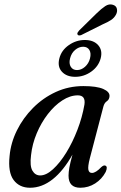

<svg xmlns="http://www.w3.org/2000/svg" viewBox="-20 -852 557 881"><path d="M392 -125Q382.5 -87.5 385.5 -73Q388.5 -58.5 402 -58.5Q419.5 -58.5 444.5 -85Q456 -95.5 463.5 -92Q475.5 -87.5 465 -63Q447.5 -30 416.5 -10.2Q385.5 9.5 348.5 9.5Q294.5 9.5 294.5 -46Q294.5 -61.5 298.2 -83Q302 -104.5 312.5 -142.5Q271 -68.5 221.8 -29.5Q172.5 9.5 118 9.5Q69 9.5 42.5 -26Q16 -61.5 24 -136.5Q29.5 -197 57.8 -254Q86 -311 131.8 -357Q177.5 -403 236.2 -430Q295 -457 362.5 -457Q423.5 -457 453.8 -443.8Q484 -430.5 482.5 -410.5Q481.5 -395 470.2 -387.5Q459 -380 454.5 -363.5ZM122.5 -140.5Q116 -90.5 128.8 -68.8Q141.5 -47 164.5 -47Q192 -47 223.2 -75.5Q254.5 -104 283.8 -151.2Q313 -198.5 335.2 -256.2Q357.5 -314 367.5 -372.5Q373.5 -414.5 337 -414.5Q301.5 -414.5 265.8 -391.2Q230 -368 199.5 -328.5Q169 -289 148.5 -240.2Q128 -191.5 122.5 -140.5ZM423 -790.5Q445.5 -812.5 463 -824Q480.5 -835.5 498 -830Q513 -825.5 516.2 -812.2Q519.5 -799 512.5 -785.5Q504.5 -770 489.2 -760Q474 -750 451.5 -740.5L352.5 -691Q339.5 -686.5 335.5 -694Q333.5 -698.5 336.5 -703.2Q339.5 -708 343.5 -712.5ZM325 -499.5Q285.5 -499.5 264 -523Q242.5 -546.5 252.5 -584.5Q262 -621.5 295.8 -645Q329.5 -668.5 369 -668.5Q409.5 -668.5 430.5 -644.8Q451.5 -621 442 -584.5Q432 -547 398.5 -523.2Q365 -499.5 325 -499.5ZM361.5 -637.5Q342 -637.5 324.8 -623Q307.5 -608.5 301.5 -584Q295.5 -560.5 304.8 -545.5Q314 -530.5 333.5 -530.5Q353 -530.5 370 -545.5Q387 -560.5 393 -584Q399 -608 390 -622.8Q381 -637.5 361.5 -637.5Z"/></svg>

Font: Fraunces 72pt Soft
Style: Italic
Weight: 400
Italic angle: -16°
Version: Version 1.000;[b76b70a41]